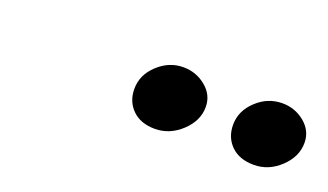

<svg xmlns="http://www.w3.org/2000/svg" viewBox="-31 -895 615 360"><g transform="rotate(20 277.0 -714.5)"><path d="M478.5 -651Q449.5 -651 433 -667.2Q416.5 -683.5 416.5 -708.5Q416.5 -736.5 438.8 -757.2Q461 -778 490 -778Q515.5 -778 534.8 -762Q554 -746 554 -722Q554 -694.5 531 -672.8Q508 -651 478.5 -651ZM281 -651Q252.5 -651 236 -667.2Q219.5 -683.5 219.5 -708.5Q219.5 -736.5 241.8 -757.2Q264 -778 292.5 -778Q318 -778 337.5 -762Q357 -746 357 -722Q357 -694.5 333.8 -672.8Q310.5 -651 281 -651Z"/></g></svg>

Font: Libre Caslon Condensed Bold
Style: Italic
Weight: 700
Italic angle: -22.583°
Designer: Pablo Impallari, Rodrigo Fuenzalida, Katja Schimmel, Ertekin Erdin
Foundry: Pablo Impallari, Rodrigo Fuenzalida
Version: Version 2.000; ttfautohint (v1.8.4.7-5d5b);gftools[0.9.33]